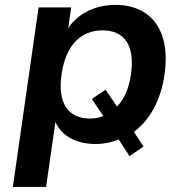

<svg xmlns="http://www.w3.org/2000/svg" viewBox="-20 -569 710 773"><path d="M165.5 183.6 203.1 -78.1C227.1 -22 287.1 10.7 364.3 10.7C398.4 10.7 429.7 4.4 457.5 -7.8L501.5 59.6L557.6 21L519 -38.1C583 -85 627.4 -165 642.6 -270C668 -446.8 587.9 -549.3 444.3 -549.3C364.7 -549.3 294.9 -515.6 254.9 -456.5L266.6 -539.1H135.3L31.7 183.6ZM341.8 -91.8C257.8 -91.8 210.4 -149.4 228 -270C245.1 -390.6 308.6 -446.8 392.6 -446.8C478.5 -446.8 524.4 -389.2 507.3 -270C499 -212.4 480 -169.4 451.2 -140.1L404.8 -208L349.6 -170.4L396 -102.1C379.9 -94.7 362.3 -91.8 341.8 -91.8Z"/></svg>

Font: Winston SemiBold
Style: Italic
Weight: 600
Italic angle: -8.13011°
Designer: Vernon Adams, Kim Jin-seong, David Berlow, Cristiano Sobral
Foundry: The Winston Project Authors
Version: Version 3.004